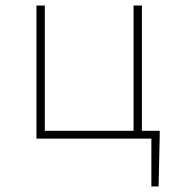

<svg xmlns="http://www.w3.org/2000/svg" viewBox="-20 -498 640 690"><path d="M111 0V-478H141V-28H460V-478H490V-28H554V-12L550 172H524V0Z"/></svg>

Font: Source Code Pro ExtraLight
Style: Regular
Weight: 200
Monospace: yes
Designer: Paul D. Hunt, Teo Tuominen
Foundry: Adobe Systems Incorporated
Version: Version 2.030;PS 1.000;hotconv 16.6.51;makeotf.lib2.5.65220